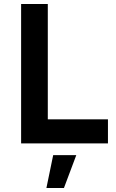

<svg xmlns="http://www.w3.org/2000/svg" viewBox="-20 -720 581 964"><path d="M86 -700H220V-121H522V0H86ZM247 59H363L301 224H213Z"/></svg>

Font: Montserrat arm2 Medium
Style: Regular
Weight: 500
Designer: Julieta Ulanovsky
Foundry: Julieta Ulanovsky
Version: Version 6.000